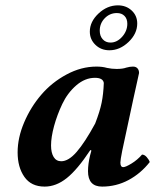

<svg xmlns="http://www.w3.org/2000/svg" viewBox="-20 -688 580 718"><path d="M335.9 -226.1Q353.5 -271.5 360.1 -304Q366.7 -336.4 368.2 -377.9Q365.2 -397 335 -397Q297.9 -397 265.1 -368.7Q232.4 -340.3 212.9 -299.1Q193.4 -257.8 182.1 -216.3Q170.9 -174.8 170.9 -144Q170.9 -116.7 180.7 -100.8Q190.4 -85 209 -85Q236.3 -85 266.8 -120.1Q297.4 -155.3 335.9 -226.1ZM417 -639.2Q390.6 -639.2 371.8 -619.9Q353 -600.6 353 -573.2Q353 -553.7 364 -541.3Q375 -528.8 393.1 -528.8Q417.5 -528.8 436.8 -550.5Q456.1 -572.3 456.1 -599.1Q456.1 -617.7 445.6 -628.4Q435.1 -639.2 417 -639.2ZM500 -415Q498 -407.2 492.2 -379.4Q486.3 -351.6 479 -319.8L437 -124Q430.2 -89.4 430.2 -80.1Q430.2 -63 440.9 -63Q449.7 -63 471.7 -76.4Q493.7 -89.8 511.2 -109.9Q520.5 -109.9 528.8 -100.3Q537.1 -90.8 540 -82Q506.3 -39.1 460.4 -14.6Q414.6 9.8 361.8 9.8Q309.1 9.8 309.1 -47.9Q309.1 -74.7 316.9 -106.9L321.8 -125L317.9 -127Q269.5 -53.7 229.7 -22Q189.9 9.8 147 9.8Q96.7 9.8 71.3 -26.4Q45.9 -62.5 45.9 -118.2Q45.9 -172.9 70.3 -230.2Q94.7 -287.6 134.3 -333.7Q173.8 -379.9 228.8 -409.4Q283.7 -439 340.8 -439Q363.3 -439 379.9 -434.1Q397.5 -430.2 416 -430.2Q439 -430.2 452.1 -435.1Q465.8 -439 477.1 -439Q488.3 -439 494.1 -432.4Q500 -425.8 500 -415ZM315.9 -569.8Q315.9 -606.9 348.4 -637.5Q380.9 -668 420.9 -668Q451.7 -668 472.4 -648.7Q493.2 -629.4 493.2 -600.1Q493.2 -562 460.7 -531Q428.2 -500 389.2 -500Q357.9 -500 336.9 -520.3Q315.9 -540.5 315.9 -569.8Z"/></svg>

Font: Common Serif
Style: Bold Italic
Weight: 700
Italic angle: -12°
Designer: Philipp H. Poll, Khaled Hosny
Foundry: Stefan Peev, Context Ltd.
Version: Version 1.026